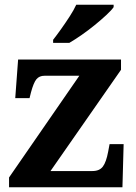

<svg xmlns="http://www.w3.org/2000/svg" viewBox="-20 -786 569 806"><path d="M18 0V-41L313 -468H167Q145 -468 133 -453.5Q121 -439 110 -398L104 -374H44L56 -536H488V-493L192 -68H368Q398 -68 412 -87Q426 -106 434 -149L440 -181H499L494 0ZM203 -619Q218 -638 236.5 -664Q255 -690 272.5 -717Q290 -744 300 -766H457V-756Q448 -743 426.5 -723Q405 -703 378 -681Q351 -659 323 -639.5Q295 -620 271 -606H203Z"/></svg>

Font: Noto Serif Test
Style: Regular
Weight: 400
Version: Version 1.000